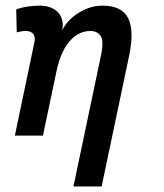

<svg xmlns="http://www.w3.org/2000/svg" viewBox="-20 -486 586 688"><path d="M203.1 -377.9Q222.2 -416 263.2 -440.9Q304.2 -465.8 347.2 -465.8Q417 -465.8 439.5 -420.4Q461.9 -375 441.9 -282.2L344.2 182.1H243.2L340.8 -282.2Q353 -337.9 341.1 -356.4Q329.1 -375 304.2 -375Q262.2 -375 230.2 -339.1Q198.2 -303.2 183.1 -233.9L133.8 0H33.2L103 -333Q107.9 -354 98.9 -364.5Q89.8 -375 73.2 -375Q63 -375 55.9 -373.5Q48.8 -372.1 40 -370.1L38.1 -452.1Q55.2 -459 78.1 -462.4Q101.1 -465.8 123 -465.8Q142.1 -465.8 158 -460.4Q173.8 -455.1 185.3 -444.6Q196.8 -434.1 201.9 -417Q207 -399.9 203.1 -377.9Z"/></svg>

Font: Anonymous Pro
Style: Bold Italic
Weight: 700
Italic angle: -12°
Monospace: yes
Designer: Mark Simonson
Version: Version 1.003